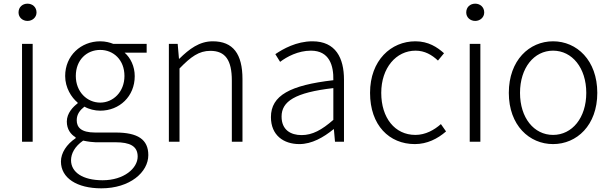

<svg xmlns="http://www.w3.org/2000/svg" viewBox="-20 -772 3330 1046"><path d="M100 0H158V-533H100ZM130 -658C156 -658 179 -677 179 -704C179 -734 156 -752 130 -752C103 -752 81 -734 81 -704C81 -677 103 -658 130 -658Z M532 254C688 254 788 166 788 73C788 -12 731 -50 610 -50H498C421 -50 398 -79 398 -117C398 -151 417 -173 440 -191C464 -177 497 -169 526 -169C631 -169 714 -247 714 -357C714 -411 691 -457 659 -485H779V-533H597C580 -540 555 -547 526 -547C421 -547 335 -469 335 -358C335 -294 369 -241 403 -213V-209C379 -191 344 -156 344 -110C344 -68 365 -40 392 -24V-19C343 14 312 61 312 108C312 198 399 254 532 254ZM526 -213C455 -213 393 -271 393 -358C393 -446 453 -500 526 -500C598 -500 658 -446 658 -358C658 -271 596 -213 526 -213ZM539 210C430 210 367 166 367 101C367 65 387 26 433 -6C460 0 488 3 500 3H609C688 3 730 24 730 81C730 145 655 210 539 210Z M900 0H958V-399C1020 -463 1064 -495 1126 -495C1208 -495 1243 -444 1243 -333V0H1301V-341C1301 -478 1250 -547 1139 -547C1066 -547 1011 -505 957 -452H955L948 -533H900Z M1611 13C1679 13 1743 -24 1797 -68H1799L1805 0H1854V-338C1854 -456 1809 -547 1682 -547C1595 -547 1521 -505 1480 -477L1506 -435C1543 -463 1604 -496 1674 -496C1775 -496 1798 -414 1796 -335C1561 -308 1456 -252 1456 -134C1456 -35 1525 13 1611 13ZM1623 -36C1564 -36 1514 -64 1514 -137C1514 -219 1586 -268 1796 -292V-119C1733 -64 1682 -36 1623 -36Z M2240 13C2307 13 2364 -16 2410 -56L2382 -96C2346 -64 2298 -37 2243 -37C2131 -37 2057 -130 2057 -266C2057 -402 2138 -496 2244 -496C2294 -496 2333 -473 2366 -442L2399 -482C2362 -515 2314 -547 2243 -547C2111 -547 1996 -444 1996 -266C1996 -89 2101 13 2240 13Z M2539 0H2597V-533H2539ZM2569 -658C2595 -658 2618 -677 2618 -704C2618 -734 2595 -752 2569 -752C2542 -752 2520 -734 2520 -704C2520 -677 2542 -658 2569 -658Z M2993 13C3122 13 3234 -89 3234 -266C3234 -444 3122 -547 2993 -547C2864 -547 2752 -444 2752 -266C2752 -89 2864 13 2993 13ZM2993 -37C2889 -37 2813 -130 2813 -266C2813 -402 2889 -496 2993 -496C3097 -496 3174 -402 3174 -266C3174 -130 3097 -37 2993 -37Z"/></svg>

Font: Noto Sans Japanese Light
Style: Regular
Weight: 300
Designer: Ryoko NISHIZUKA (kana & ideographs); Paul D. Hunt (Latin, Greek & Cyrillic); Wenlong ZHANG (bopomofo); Sandoll Communica
Foundry: Adobe Systems Incorporated
Version: Version 1.000;PS 1;hotconv 1.0.78;makeotf.lib2.5.61930